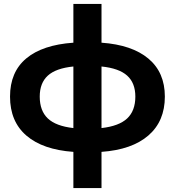

<svg xmlns="http://www.w3.org/2000/svg" viewBox="-20 -762 889 976"><path d="M496 10V194H353V10Q198 -1 114.5 -72.5Q31 -144 31 -271Q31 -396 113.5 -465Q196 -534 353 -545V-742H496V-545Q651 -534 734.5 -464Q818 -394 818 -271Q818 -146 734.5 -73.5Q651 -1 496 10ZM353 -111V-424Q264 -415 223 -377.5Q182 -340 182 -271Q182 -199 223 -160Q264 -121 353 -111ZM668 -271Q668 -340 626.5 -377.5Q585 -415 496 -424V-111Q585 -121 626.5 -160Q668 -199 668 -271Z"/></svg>

Font: mBank
Style: Bold
Weight: 700
Designer: Julieta Ulanovsky
Foundry: Julieta Ulanovsky
Version: Version 7.200